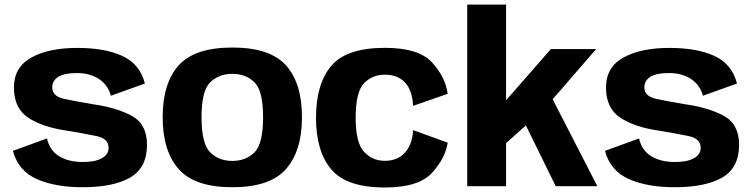

<svg xmlns="http://www.w3.org/2000/svg" viewBox="-20 -805 3255 830"><path d="M336.5 4.4Q470.3 4.4 542.9 -37.7Q615.5 -79.8 615.5 -178.8Q615.5 -268.9 548.8 -304.7Q482 -340.4 382.2 -354.3Q304.8 -367.1 255.3 -378.2Q205.9 -389.3 205.9 -427.3Q205.9 -456.4 231.8 -472.8Q257.7 -489.2 311.9 -489.2Q369.9 -489.2 408.9 -462.6Q447.9 -436.1 459.1 -391L606.4 -444Q585 -528 509.3 -562.9Q433.6 -597.9 314.1 -597.9Q190.9 -597.9 115.6 -556.3Q40.2 -514.6 40.2 -426.9Q40.2 -337 101.7 -296.4Q163.2 -255.8 264.4 -241Q345.2 -227.7 397.4 -216.8Q449.5 -205.8 449.5 -166.3Q449.5 -137.4 420.4 -121Q391.4 -104.7 339.1 -104.7Q275.4 -104.7 234.9 -130.2Q194.3 -155.7 183.1 -206.5L35.7 -152.8Q59.4 -66 139.2 -30.8Q219 4.4 336.5 4.4Z M984.3 4.4Q1147.4 4.4 1216.4 -74.2Q1285.4 -152.7 1285.4 -298.7Q1285.4 -445.2 1216.4 -522.3Q1147.4 -599.5 984.3 -599.5Q821.5 -599.5 752.3 -522.3Q683.2 -445.2 683.2 -298.7Q683.2 -152.7 752.3 -74.2Q821.5 4.4 984.3 4.4ZM984.3 -109.4Q926.1 -109.4 888.7 -146.3Q851.2 -183.2 851.2 -298Q851.2 -412.9 888.7 -449.3Q926.1 -485.7 984.3 -485.7Q1042.8 -485.7 1080.1 -449.3Q1117.3 -412.9 1117.3 -298Q1117.3 -183.2 1080.1 -146.3Q1042.8 -109.4 984.3 -109.4Z M1643.7 5.5Q1790.9 5.5 1848.5 -58.8Q1906.1 -123 1915.3 -188.3L1765.8 -242.5Q1762.2 -179.5 1730 -144.7Q1697.8 -109.8 1643.7 -109.8Q1590.1 -109.8 1553.8 -148.7Q1517.5 -187.7 1517.5 -295.4Q1517.5 -407.3 1553.4 -444.8Q1589.3 -482.2 1643.7 -482.2Q1698.3 -482.2 1730.2 -449Q1762.2 -415.8 1765.8 -347.5L1915.3 -399.4Q1906.1 -470.2 1848.6 -534.2Q1791 -598.2 1643.7 -598.2Q1477.9 -598.2 1412 -520.2Q1346.1 -442.2 1346.1 -295.4Q1346.1 -151.3 1412 -72.9Q1477.9 5.5 1643.7 5.5Z M2251.3 -267 2382.4 0H2562.3L2365.6 -382.8ZM1999.8 0H2167.7V-186.2L2258.2 -267.1L2364.3 -370.5L2557.2 -593H2361.6L2167.7 -371.6V-785H1999.8Z M2896 4.4Q3029.8 4.4 3102.4 -37.7Q3175 -79.8 3175 -178.8Q3175 -268.9 3108.3 -304.7Q3041.5 -340.4 2941.7 -354.3Q2864.3 -367.1 2814.8 -378.2Q2765.4 -389.3 2765.4 -427.3Q2765.4 -456.4 2791.3 -472.8Q2817.2 -489.2 2871.4 -489.2Q2929.4 -489.2 2968.4 -462.6Q3007.4 -436.1 3018.6 -391L3165.9 -444Q3144.5 -528 3068.8 -562.9Q2993.1 -597.9 2873.6 -597.9Q2750.4 -597.9 2675.1 -556.3Q2599.7 -514.6 2599.7 -426.9Q2599.7 -337 2661.2 -296.4Q2722.7 -255.8 2823.9 -241Q2904.7 -227.7 2956.9 -216.8Q3009 -205.8 3009 -166.3Q3009 -137.4 2979.9 -121Q2950.9 -104.7 2898.6 -104.7Q2834.9 -104.7 2794.4 -130.2Q2753.8 -155.7 2742.6 -206.5L2595.2 -152.8Q2618.9 -66 2698.7 -30.8Q2778.5 4.4 2896 4.4Z"/></svg>

Font: Anybody Thin
Style: Regular
Weight: 100
Designer: Tyler Finck
Foundry: Etcetera Type Company
Version: Version 1.114;gftools[0.9.25]